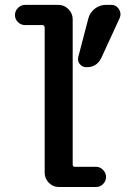

<svg xmlns="http://www.w3.org/2000/svg" viewBox="-20 -750 540 770"><path d="M426.8 -730.5Q446.3 -730.5 457 -713.4Q467.8 -696.3 460 -677.7L386.7 -518.6Q368.2 -479.5 326.2 -480.5Q310.5 -480.5 300.3 -492.7Q290 -504.9 293.9 -521.5L334 -674.8Q339.8 -699.2 359.9 -714.8Q379.9 -730.5 405.3 -730.5ZM81.1 -649.4Q64.5 -649.4 52.2 -661.1Q40 -672.9 40 -689.5Q40 -706.1 52.2 -718.3Q64.5 -730.5 81.1 -730.5H213.9Q237.3 -730.5 254.4 -713.4Q271.5 -696.3 271.5 -672.9V-89.8Q271.5 -81.1 280.3 -81.1H365.2Q380.9 -81.1 393.1 -68.8Q405.3 -56.6 405.3 -40Q405.3 -24.4 393.6 -12.2Q381.8 0 365.2 0H215.8Q192.4 0 175.8 -17.1Q159.2 -34.2 159.2 -56.6V-639.6Q159.2 -648.4 150.4 -649.4Z"/></svg>

Font: Rounded Mgen+ 1mn medium
Style: Regular
Weight: 500
Designer: [Source Han Sans]
Ryoko NISHIZUKA  (kana & ideographs); Paul D. Hunt (Latin, Greek & Cyrillic); Wenlong ZHANG  (bopomofo
Version: Version 1.059.20150602